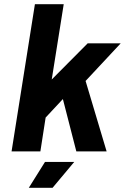

<svg xmlns="http://www.w3.org/2000/svg" viewBox="-20 -720 594 913"><path d="M35 0H172L197 -161L279 -249L343 0H487L387 -335L554 -514H397L226 -342L283 -700H146ZM117 173H230L333 50H194Z"/></svg>

Font: Arthouse Owned
Style: Bold Italic
Weight: 700
Italic angle: -10°
Designer: Jeremy Tribby
Foundry: Tribby Type
Version: Version 1.000;PS 001.000;hotconv 1.0.88;makeotf.lib2.5.64775